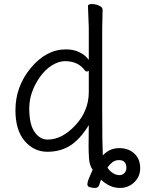

<svg xmlns="http://www.w3.org/2000/svg" viewBox="-20 -729 710 945"><path d="M417 -113Q375 -45 328 -14Q279 18 213 18Q147 18 101.5 -35Q56 -88 56 -186Q56 -304 132 -395Q208 -486 305 -486Q343 -486 372 -471.5Q401 -457 417 -434V-593L413 -699Q413 -709 431 -709Q449 -709 467 -701.5Q485 -694 485 -681L483 -592V-191Q483 -28 486 36Q519 0 567 0Q612 0 641 26.5Q670 53 670 99Q670 140 641 168Q612 196 571 196Q543 196 520 185Q497 174 477 155Q472 168 468 182Q464 196 447 196Q438 196 424 193Q410 190 410 178Q410 170 415 156Q420 142 426.5 128Q433 114 436 107Q420 84 418 49.5Q416 15 416 -12ZM534 122Q551 133 567 133Q582 133 592 123Q602 113 602 98Q602 59 566 59Q547 59 533.5 69.5Q520 80 509 95Q516 109 534 122ZM417 -381Q413 -377 407.5 -377Q402 -377 398 -382Q365 -428 300 -428Q269 -428 236 -407.5Q203 -387 178 -352Q124 -276 124 -196Q124 -116 150.5 -79Q177 -42 214 -42Q286 -42 351.5 -113Q417 -184 417 -276Z"/></svg>

Font: Moon Stars Kai T
Style: Regular
Weight: 400
Designer: GuiWonder
Version: Version 1.101